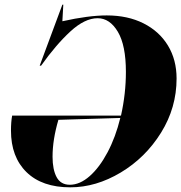

<svg xmlns="http://www.w3.org/2000/svg" viewBox="-20 -790 776 822"><path d="M498 -295Q519 -389 519 -482Q519 -596 484.5 -654Q450 -712 398 -712Q343 -712 281.5 -655.5Q220 -599 156 -509H150L247 -770H251L247 -699Q359 -724 437 -724Q527 -724 594.5 -690Q662 -656 699 -595Q736 -534 736 -454Q736 -329 669.5 -222Q603 -115 497 -51.5Q391 12 281 12Q160 12 93.5 -53Q27 -118 27 -231Q27 -268 32 -295ZM279 1Q322 1 364 -36Q406 -73 440.5 -138Q475 -203 495 -285L230 -277Q205 -192 205 -119Q205 -64 222.5 -31.5Q240 1 279 1Z"/></svg>

Font: Nyght Serif Dark Italic
Style: Regular
Weight: 800
Italic angle: -16°
Designer: Maksym Kobuzan
Version: Version 0.400